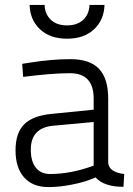

<svg xmlns="http://www.w3.org/2000/svg" viewBox="-20 -749 541 779"><path d="M419 -349V-88Q423 -50 484 -43L481 9Q402 9 368 -29L342 -19Q317 -9 269 0.5Q221 10 176 10Q113 10 78 -29Q43 -68 43 -139Q43 -210 78.5 -245Q114 -280 190 -287Q190 -287 360 -304V-349Q360 -452 264 -452Q191 -452 74 -437L70 -490L102 -495Q190 -509 266 -509Q344 -509 381.5 -470Q419 -431 419 -349ZM183 -43Q268 -43 360 -77V-254L197 -239Q105 -231 105 -142Q105 -94 125.5 -68.5Q146 -43 183 -43ZM343 -729H404Q402 -668 361.5 -630Q321 -592 252 -592Q183 -592 142.5 -630Q102 -668 100 -729H161Q162 -692 186 -669Q210 -646 252 -646Q294 -646 318 -669Q342 -692 343 -729Z"/></svg>

Font: Titillium Web Light
Style: Regular
Weight: 300
Version: Version 1.002;PS 57.000;hotconv 1.0.70;makeotf.lib2.5.55311